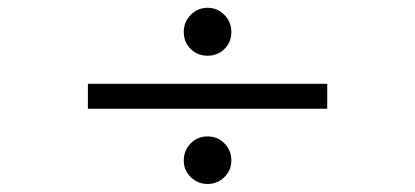

<svg xmlns="http://www.w3.org/2000/svg" viewBox="-20 -541 1040 481"><path d="M542 -503.9Q559.6 -486.3 559.6 -460.9Q559.6 -435.5 542.5 -418.5Q525.4 -401.4 500 -401.4Q474.6 -401.4 457.5 -418.5Q440.4 -435.5 440.4 -460.9Q440.4 -486.3 458 -503.9Q475.6 -521.5 500 -521.5Q524.4 -521.5 542 -503.9ZM799.8 -268.6H200.2V-331.1H799.8ZM559.6 -138.7Q559.6 -114.3 542 -97.2Q524.4 -80.1 500 -80.1Q475.6 -80.1 458 -97.2Q440.4 -114.3 440.4 -138.7Q440.4 -164.1 457.5 -181.6Q474.6 -199.2 500 -199.2Q525.4 -199.2 542.5 -181.6Q559.6 -164.1 559.6 -138.7Z"/></svg>

Font: FreeUniversal
Style: Bold
Weight: 700
Version: Version 1.001